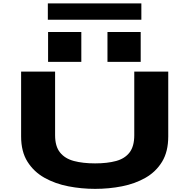

<svg xmlns="http://www.w3.org/2000/svg" viewBox="-20 -1134 1140 1164"><path d="M556.5 11Q474 11 394.2 -4.5Q314.5 -20 249.8 -56.2Q185 -92.5 146.5 -153.8Q108 -215 108 -307V-700H314V-314Q314 -247 343.8 -209.8Q373.5 -172.5 428 -158Q482.5 -143.5 556.5 -143.5Q630.5 -143.5 683.8 -158Q737 -172.5 765.5 -209.8Q794 -247 794 -314V-700H1000V-307Q1000 -215 962.8 -153.8Q925.5 -92.5 862 -56.2Q798.5 -20 719.5 -4.5Q640.5 11 556.5 11ZM271.5 -940H473V-759H271.5ZM631.5 -940H833V-759H631.5ZM270 -1014.5V-1113.5H837V-1014.5Z"/></svg>

Font: Trispace Expanded ExtraBold
Style: Regular
Weight: 800
Width: 7
Designer: Tyler Finck
Foundry: Etcetera Type Company
Version: Version 1.210; ttfautohint (v1.8.3)